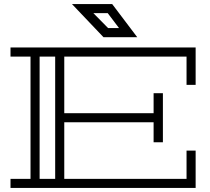

<svg xmlns="http://www.w3.org/2000/svg" viewBox="-20 -930 1037 950"><path d="M903 -510V-650H298V-370H740V-469H786V-226H740V-325H298V-45H903V-185H948V0H32V-45H131V-650H32V-695H948V-510ZM253 -650H176V-45H253ZM535 -910 659 -746H492L336 -910ZM515 -791H569L513 -865H442Z"/></svg>

Font: Geostar
Style: Regular
Weight: 400
Designer: Joe Prince
Foundry: Joe Prince
Version: Version 1.002